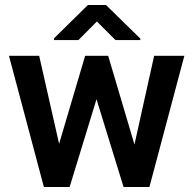

<svg xmlns="http://www.w3.org/2000/svg" viewBox="-20 -753 780 773"><path d="M322.8 -528.3H402.3L380.9 -394L260.3 0H190.4L203.1 -124ZM229.5 -123 235.8 0H156.7L16.1 -528.3H137.7ZM600.6 -528.3H722.2L581.5 0H502.4L511.7 -127.9ZM534.2 -127.9 547.9 0H477.5L356 -394L335 -528.3H415.5ZM544.9 -597.7V-591.8H444.8L370.1 -666.5L295.9 -591.8H197.3V-598.6L334 -732.9H406.7Z"/></svg>

Font: Heebo SemiBold
Style: Regular
Weight: 600
Designer: Oded Ezer
Foundry: Ezer Type House
Version: Version 3.100